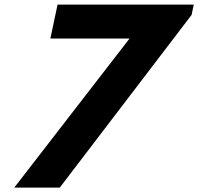

<svg xmlns="http://www.w3.org/2000/svg" viewBox="-20 -838 921 850"><path d="M234.8 -817.5 203 -667.5H553.6L43.2 -7.5H244.6L828.2 -772L837.8 -817.5Z"/></svg>

Font: Hussar Nova
Style: RgIta
Weight: 700
Foundry: Cannot Into Space Fonts
Version: Version 0.99